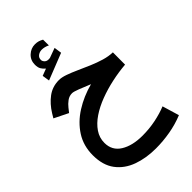

<svg xmlns="http://www.w3.org/2000/svg" viewBox="-313 -866 1316 1316"><g transform="rotate(-45 344.5 -208.0)"><path d="M235.4 -583Q218.8 -596.7 209.5 -612.5Q200.2 -628.4 200.2 -655.3Q200.2 -698.7 230.2 -726.6Q260.3 -754.4 298.8 -754.4Q318.8 -754.4 332.8 -750Q346.7 -745.6 361.3 -737.3L361.8 -681.2Q334 -695.3 305.7 -695.3Q286.1 -695.3 269.3 -683.6Q252.4 -671.9 252.4 -648.9Q252.9 -635.3 265.6 -623.5Q278.3 -611.8 304.2 -615.2Q305.2 -615.2 308.1 -616.2L377.4 -641.6L385.3 -586.4L192.4 -510.3L184.1 -563.5ZM638.2 -337.4 637.7 -218.8Q571.3 -213.4 503.4 -198.7Q435.5 -184.1 373.5 -160.6Q311.5 -137.2 262.9 -104.5Q214.4 -71.8 186.3 -30.5Q158.2 10.7 158.2 60.5Q158.2 134.3 219.5 172.4Q280.8 210.4 378.4 210.4Q444.3 210.4 506.1 197.8Q567.9 185.1 617.2 165L653.8 287.1Q590.8 313 520.5 325.2Q450.2 337.4 381.3 337.4Q287.1 337.4 210 309.6Q132.8 281.7 87.4 221.4Q42 161.1 42 64Q42 -27.3 86.9 -97.4Q131.8 -167.5 208 -215.8Q284.2 -264.2 377.9 -289.1Q329.1 -309.6 292.7 -323.5Q256.3 -337.4 242.2 -337.4Q214.8 -337.4 192.9 -321.3Q170.9 -305.2 155.3 -285.2L131.8 -255.4L29.8 -305.7L48.3 -336.4Q83.5 -393.6 131.3 -429.2Q179.2 -464.8 242.7 -464.8Q269 -464.8 304.7 -452.1Q340.3 -439.5 381.8 -420.7Q423.3 -401.9 467.3 -383.1Q511.2 -364.3 554.9 -351.3Q598.6 -338.4 638.2 -337.4Z"/></g></svg>

Font: Vazirmatn UI FD
Style: Bold
Weight: 700
Designer: Saber Rastikerdar
Foundry: Saber Rastikerdar
Version: Version 33.003